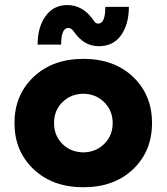

<svg xmlns="http://www.w3.org/2000/svg" viewBox="-20 -748 675 777"><path d="M379.9 -561Q319.3 -561 278.8 -620.1Q269 -634.8 256.3 -634.8Q227.5 -634.8 227.5 -567.4H132.3Q132.3 -638.7 164.6 -683.1Q196.8 -727.5 252.4 -727.5Q314.5 -727.5 356.4 -668.9Q364.7 -652.3 377.4 -652.3Q406.2 -652.3 406.2 -720.2H501.5Q501.5 -649.9 470 -605.5Q438.5 -561 379.9 -561ZM518.6 -63.2Q441.9 9.8 317.4 9.8Q192.9 9.8 115.7 -63.5Q38.6 -136.7 38.6 -250Q38.6 -363.3 115.7 -436.5Q192.9 -509.8 317.4 -509.8Q441.9 -509.8 518.6 -436.8Q595.2 -363.8 595.2 -250Q595.2 -136.2 518.6 -63.2ZM317.4 -131.3Q368.2 -132.3 402.1 -166Q436 -199.7 436 -250Q436 -300.3 402.1 -334Q368.2 -367.7 317.4 -368.7Q265.6 -367.7 232.2 -334.2Q198.7 -300.8 198.7 -250Q198.7 -199.2 232.2 -165.8Q265.6 -132.3 317.4 -131.3Z"/></svg>

Font: Now
Style: Bold
Weight: 700
Designer: Alfredo Marco Pradil
Foundry: Alfredo Marco Pradil
Version: Version 1.002;PS 001.002;hotconv 1.0.88;makeotf.lib2.5.64775